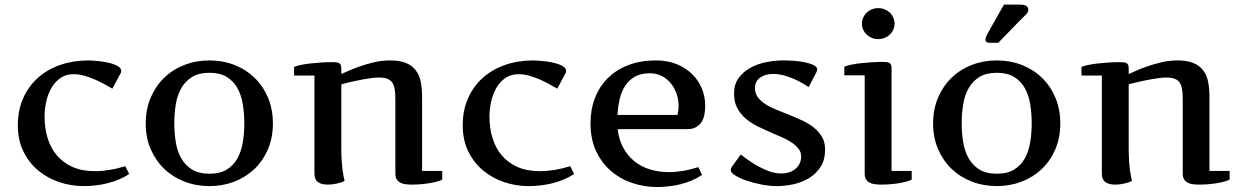

<svg xmlns="http://www.w3.org/2000/svg" viewBox="-20 -770 5239 810"><path d="M454.1 -396Q438 -405.3 418.5 -416Q398.9 -426.8 377.7 -435.8Q356.4 -444.8 334.5 -450.9Q312.5 -457 291 -457Q257.8 -457 234.6 -440.7Q211.4 -424.3 196.5 -398.2Q181.6 -372.1 174.8 -340.3Q168 -308.6 168 -277.8Q168 -230 180.7 -188Q193.4 -146 219.7 -114.7Q246.1 -83.5 286.1 -65.7Q326.2 -47.9 380.9 -47.9Q411.1 -47.9 443.1 -53.2Q475.1 -58.6 508.8 -68.8L524.9 -36.1Q504.9 -22.5 481.4 -12.7Q458 -2.9 433.1 3.2Q408.2 9.3 382.8 12.2Q357.4 15.1 333 15.1Q279.8 15.1 229.7 -1.7Q179.7 -18.6 140.9 -51Q102.1 -83.5 78.6 -131.3Q55.2 -179.2 55.2 -241.2Q55.2 -305.2 77.9 -356Q100.6 -406.7 140.4 -442.1Q180.2 -477.5 234.6 -496.3Q289.1 -515.1 353 -515.1Q357.9 -515.1 370.1 -514.4Q382.3 -513.7 397.7 -512Q413.1 -510.3 429.7 -507.1Q446.3 -503.9 460 -499Q473.6 -494.1 482.4 -487.3Q491.2 -480.5 491.2 -471.2Q491.2 -468.8 491 -466.1Q490.7 -463.4 488.8 -460.9Z M1131.3 -249Q1131.3 -189.5 1110.6 -140.6Q1089.8 -91.8 1053.5 -57.1Q1017.1 -22.5 968.3 -3.7Q919.4 15.1 863.8 15.1Q807.1 15.1 758.1 -3.9Q709 -22.9 672.9 -57.6Q636.7 -92.3 615.7 -140.9Q594.7 -189.5 594.7 -249Q594.7 -309.1 615.7 -358.2Q636.7 -407.2 672.9 -442.1Q709 -477.1 758.1 -496.1Q807.1 -515.1 863.8 -515.1Q919.9 -515.1 968.8 -496.1Q1017.6 -477.1 1053.7 -442.1Q1089.8 -407.2 1110.6 -358.2Q1131.3 -309.1 1131.3 -249ZM715.3 -250Q715.3 -208.5 721.7 -169.9Q728 -131.3 744.9 -101.8Q761.7 -72.3 790.3 -54.7Q818.8 -37.1 863.8 -37.1Q908.2 -37.1 936.8 -54.7Q965.3 -72.3 981.7 -101.8Q998 -131.3 1004.4 -169.9Q1010.7 -208.5 1010.7 -250Q1010.7 -291.5 1004.4 -330.1Q998 -368.7 981.7 -398.2Q965.3 -427.7 936.8 -445.3Q908.2 -462.9 863.8 -462.9Q818.8 -462.9 790.3 -445.3Q761.7 -427.7 744.9 -398.2Q728 -368.7 721.7 -330.1Q715.3 -291.5 715.3 -250Z M1306.6 -451.2H1220.7V-487.8Q1231 -492.2 1249.5 -496.1Q1268.1 -500 1290.3 -502.4Q1312.5 -504.9 1335.7 -506.3Q1358.9 -507.8 1377.9 -507.8Q1388.2 -507.8 1396 -507.3Q1403.8 -506.8 1409.2 -504.4Q1414.6 -502 1417.2 -496.8Q1419.9 -491.7 1419.9 -481.9V-458Q1427.2 -460.4 1447 -469.7Q1466.8 -479 1495.1 -489Q1523.4 -499 1557.1 -507.1Q1590.8 -515.1 1626 -515.1Q1668.5 -515.1 1694.8 -503.4Q1721.2 -491.7 1735.8 -470.9Q1750.5 -450.2 1755.6 -421.9Q1760.7 -393.6 1760.7 -359.9V-48.8H1845.7V-12.2Q1837.4 -7.8 1823 -3.9Q1808.6 0 1791 2.9Q1773.4 5.9 1754.4 7.3Q1735.4 8.8 1717.8 8.8Q1702.6 8.8 1689.9 7.1Q1677.2 5.4 1668 0.2Q1658.7 -4.9 1653.3 -13.9Q1647.9 -22.9 1647.9 -38.1V-350.1Q1647.9 -375 1645.3 -392.6Q1642.6 -410.2 1635 -421.4Q1627.4 -432.6 1614 -437.7Q1600.6 -442.9 1579.6 -442.9Q1565.9 -442.9 1549.6 -440.9Q1533.2 -439 1515.9 -435.8Q1498.5 -432.6 1482.2 -429.2Q1465.8 -425.8 1452.4 -422.6Q1439 -419.4 1430.2 -417Q1421.4 -414.6 1419.9 -414.1V-147Q1419.9 -116.7 1421.4 -93.8Q1422.9 -70.8 1425 -53.7Q1427.2 -36.6 1429.7 -25.1Q1432.1 -13.7 1433.6 -6.8Q1426.8 -2.9 1418.2 -0.2Q1409.7 2.4 1400.1 4.6Q1390.6 6.8 1381.1 7.8Q1371.6 8.8 1363.8 8.8Q1351.1 8.8 1340.8 6.6Q1330.6 4.4 1322.8 -1Q1314.9 -6.3 1310.8 -15.4Q1306.6 -24.4 1306.6 -38.1Z M2331.1 -396Q2314.9 -405.3 2295.4 -416Q2275.9 -426.8 2254.6 -435.8Q2233.4 -444.8 2211.4 -450.9Q2189.5 -457 2168 -457Q2134.8 -457 2111.6 -440.7Q2088.4 -424.3 2073.5 -398.2Q2058.6 -372.1 2051.8 -340.3Q2044.9 -308.6 2044.9 -277.8Q2044.9 -230 2057.6 -188Q2070.3 -146 2096.7 -114.7Q2123 -83.5 2163.1 -65.7Q2203.1 -47.9 2257.8 -47.9Q2288.1 -47.9 2320.1 -53.2Q2352.1 -58.6 2385.7 -68.8L2401.9 -36.1Q2381.8 -22.5 2358.4 -12.7Q2335 -2.9 2310.1 3.2Q2285.2 9.3 2259.8 12.2Q2234.4 15.1 2210 15.1Q2156.7 15.1 2106.7 -1.7Q2056.6 -18.6 2017.8 -51Q1979 -83.5 1955.6 -131.3Q1932.1 -179.2 1932.1 -241.2Q1932.1 -305.2 1954.8 -356Q1977.5 -406.7 2017.3 -442.1Q2057.1 -477.5 2111.6 -496.3Q2166 -515.1 2230 -515.1Q2234.9 -515.1 2247.1 -514.4Q2259.3 -513.7 2274.7 -512Q2290 -510.3 2306.6 -507.1Q2323.2 -503.9 2336.9 -499Q2350.6 -494.1 2359.4 -487.3Q2368.2 -480.5 2368.2 -471.2Q2368.2 -468.8 2367.9 -466.1Q2367.7 -463.4 2365.7 -460.9Z M2837.9 -285.2Q2840.8 -294.9 2841.8 -304.7Q2842.8 -314.5 2842.8 -325.2Q2842.8 -349.1 2834.7 -373.3Q2826.7 -397.5 2811.3 -417Q2795.9 -436.5 2773.2 -448.7Q2750.5 -460.9 2721.2 -460.9Q2683.6 -460.9 2658.4 -446.5Q2633.3 -432.1 2617.4 -408Q2601.6 -383.8 2594.2 -351.8Q2586.9 -319.8 2585 -285.2ZM2471.2 -250Q2471.2 -308.1 2490 -356.7Q2508.8 -405.3 2544.2 -440.4Q2579.6 -475.6 2630.9 -495.4Q2682.1 -515.1 2747.1 -515.1Q2795.9 -515.1 2834.5 -499.5Q2873 -483.9 2899.9 -457.5Q2926.8 -431.2 2940.9 -396.5Q2955.1 -361.8 2955.1 -324.2Q2955.1 -306.6 2952.1 -289.1Q2949.2 -271.5 2940.9 -257.3Q2932.6 -243.2 2917.5 -234.1Q2902.3 -225.1 2877.9 -225.1H2585.9Q2590.8 -181.2 2608.9 -147.5Q2627 -113.8 2655.3 -90.6Q2683.6 -67.4 2720.7 -55.7Q2757.8 -43.9 2800.8 -43.9Q2830.1 -43.9 2861.3 -49.1Q2892.6 -54.2 2925.8 -64.9L2941.9 -32.2Q2921.9 -18.6 2898.9 -8.8Q2876 1 2851.6 7.1Q2827.1 13.2 2801.8 16.1Q2776.4 19 2752 19Q2698.2 19 2647.7 2.2Q2597.2 -14.6 2557.9 -48.3Q2518.6 -82 2494.9 -132.3Q2471.2 -182.6 2471.2 -250Z M3105 -118.2Q3118.2 -108.4 3137 -94.7Q3155.8 -81.1 3178.2 -68.6Q3200.7 -56.2 3225.8 -47.1Q3251 -38.1 3276.9 -38.1Q3293 -38.1 3307.9 -42.7Q3322.8 -47.4 3334.5 -56.6Q3346.2 -65.9 3353 -79.3Q3359.9 -92.8 3359.9 -109.9Q3359.9 -129.9 3346.9 -145Q3334 -160.2 3315.2 -171.9Q3296.4 -183.6 3274.9 -192.6Q3253.4 -201.7 3236.8 -209Q3208 -221.7 3179.4 -235.4Q3150.9 -249 3128.2 -267.8Q3105.5 -286.6 3091.1 -312.5Q3076.7 -338.4 3076.7 -376Q3076.7 -413.6 3095.5 -439.9Q3114.3 -466.3 3144.3 -483.2Q3174.3 -500 3211.4 -507.6Q3248.5 -515.1 3284.7 -515.1Q3307.1 -515.1 3332.3 -513.2Q3357.4 -511.2 3378.7 -506.6Q3399.9 -502 3413.8 -494.6Q3427.7 -487.3 3427.7 -477.1Q3427.7 -473.1 3424.8 -466.8L3391.6 -402.8Q3382.3 -408.7 3366.5 -418.2Q3350.6 -427.7 3330.6 -436.5Q3310.5 -445.3 3287.8 -451.7Q3265.1 -458 3241.7 -458Q3208 -458 3186.5 -442.4Q3165 -426.8 3165 -397.9Q3165 -375.5 3177.7 -358.9Q3190.4 -342.3 3211.2 -329.3Q3231.9 -316.4 3258.5 -305.9Q3285.2 -295.4 3313 -284.2Q3340.8 -272.9 3367.4 -260.3Q3394 -247.6 3414.8 -230.7Q3435.5 -213.9 3448.2 -191.7Q3460.9 -169.4 3460.9 -139.2Q3460.9 -96.2 3442.4 -66.9Q3423.8 -37.6 3394.3 -19.3Q3364.7 -1 3328.4 7.1Q3292 15.1 3256.8 15.1Q3226.6 15.1 3192.4 8.5Q3158.2 2 3129.4 -8.1Q3100.6 -18.1 3081.8 -29.8Q3063 -41.5 3063 -51.8Q3063 -58.1 3065.9 -64L3105 -118.2Z M3741.2 -48.8H3826.2V-12.2Q3817.9 -7.8 3803.5 -3.9Q3789.1 0 3771.5 2.9Q3753.9 5.9 3734.9 7.3Q3715.8 8.8 3698.2 8.8Q3683.1 8.8 3670.4 7.1Q3657.7 5.4 3648.2 0.2Q3638.7 -4.9 3633.3 -13.9Q3627.9 -22.9 3627.9 -38.1V-452.1H3542V-488.8Q3552.2 -493.2 3570.8 -497.1Q3589.4 -501 3611.6 -503.4Q3633.8 -505.9 3657 -507.3Q3680.2 -508.8 3699.2 -508.8Q3709.5 -508.8 3717.3 -508.3Q3725.1 -507.8 3730.5 -505.4Q3735.8 -502.9 3738.5 -497.8Q3741.2 -492.7 3741.2 -482.9ZM3616.2 -669.9Q3616.2 -683.6 3621.6 -695.8Q3627 -708 3636.2 -716.8Q3645.5 -725.6 3658.2 -730.7Q3670.9 -735.8 3685.1 -735.8Q3699.2 -735.8 3711.9 -730.7Q3724.6 -725.6 3733.9 -716.8Q3743.2 -708 3748.5 -695.8Q3753.9 -683.6 3753.9 -669.9Q3753.9 -656.2 3748.5 -644.5Q3743.2 -632.8 3733.9 -624Q3724.6 -615.2 3711.9 -610.1Q3699.2 -605 3685.1 -605Q3670.9 -605 3658.2 -610.1Q3645.5 -615.2 3636.2 -624Q3627 -632.8 3621.6 -644.5Q3616.2 -656.2 3616.2 -669.9Z M4453.1 -249Q4453.1 -189.5 4432.4 -140.6Q4411.6 -91.8 4375.2 -57.1Q4338.9 -22.5 4290 -3.7Q4241.2 15.1 4185.5 15.1Q4128.9 15.1 4079.8 -3.9Q4030.8 -22.9 3994.6 -57.6Q3958.5 -92.3 3937.5 -140.9Q3916.5 -189.5 3916.5 -249Q3916.5 -309.1 3937.5 -358.2Q3958.5 -407.2 3994.6 -442.1Q4030.8 -477.1 4079.8 -496.1Q4128.9 -515.1 4185.5 -515.1Q4241.7 -515.1 4290.5 -496.1Q4339.4 -477.1 4375.5 -442.1Q4411.6 -407.2 4432.4 -358.2Q4453.1 -309.1 4453.1 -249ZM4037.1 -250Q4037.1 -208.5 4043.5 -169.9Q4049.8 -131.3 4066.7 -101.8Q4083.5 -72.3 4112.1 -54.7Q4140.6 -37.1 4185.5 -37.1Q4230 -37.1 4258.5 -54.7Q4287.1 -72.3 4303.5 -101.8Q4319.8 -131.3 4326.2 -169.9Q4332.5 -208.5 4332.5 -250Q4332.5 -291.5 4326.2 -330.1Q4319.8 -368.7 4303.5 -398.2Q4287.1 -427.7 4258.5 -445.3Q4230 -462.9 4185.5 -462.9Q4140.6 -462.9 4112.1 -445.3Q4083.5 -427.7 4066.7 -398.2Q4049.8 -368.7 4043.5 -330.1Q4037.1 -291.5 4037.1 -250ZM4215.3 -750.5H4287.1Q4292 -750.5 4297.6 -749.5Q4303.2 -748.5 4307.9 -746.1Q4312.5 -743.7 4315.4 -739.5Q4318.4 -735.4 4318.4 -728.5Q4318.4 -716.3 4301.3 -701.7Q4296.9 -697.3 4289.6 -690.2Q4282.2 -683.1 4273.7 -674.3Q4265.1 -665.5 4255.9 -655.8Q4246.6 -646 4237.3 -636.7Q4215.8 -614.3 4191.4 -589.4H4156.2Q4145.5 -589.4 4141.4 -593.3Q4137.2 -597.2 4137.2 -602.5Q4137.2 -608.4 4140.4 -616Q4143.6 -623.5 4147.5 -630.4Z M4628.4 -451.2H4542.5V-487.8Q4552.7 -492.2 4571.3 -496.1Q4589.8 -500 4612.1 -502.4Q4634.3 -504.9 4657.5 -506.3Q4680.7 -507.8 4699.7 -507.8Q4710 -507.8 4717.8 -507.3Q4725.6 -506.8 4731 -504.4Q4736.3 -502 4739 -496.8Q4741.7 -491.7 4741.7 -481.9V-458Q4749 -460.4 4768.8 -469.7Q4788.6 -479 4816.9 -489Q4845.2 -499 4878.9 -507.1Q4912.6 -515.1 4947.8 -515.1Q4990.2 -515.1 5016.6 -503.4Q5043 -491.7 5057.6 -470.9Q5072.3 -450.2 5077.4 -421.9Q5082.5 -393.6 5082.5 -359.9V-48.8H5167.5V-12.2Q5159.2 -7.8 5144.8 -3.9Q5130.4 0 5112.8 2.9Q5095.2 5.9 5076.2 7.3Q5057.1 8.8 5039.6 8.8Q5024.4 8.8 5011.7 7.1Q4999 5.4 4989.7 0.2Q4980.5 -4.9 4975.1 -13.9Q4969.7 -22.9 4969.7 -38.1V-350.1Q4969.7 -375 4967 -392.6Q4964.4 -410.2 4956.8 -421.4Q4949.2 -432.6 4935.8 -437.7Q4922.4 -442.9 4901.4 -442.9Q4887.7 -442.9 4871.3 -440.9Q4855 -439 4837.6 -435.8Q4820.3 -432.6 4804 -429.2Q4787.6 -425.8 4774.2 -422.6Q4760.7 -419.4 4752 -417Q4743.2 -414.6 4741.7 -414.1V-147Q4741.7 -116.7 4743.2 -93.8Q4744.6 -70.8 4746.8 -53.7Q4749 -36.6 4751.5 -25.1Q4753.9 -13.7 4755.4 -6.8Q4748.5 -2.9 4740 -0.2Q4731.4 2.4 4721.9 4.6Q4712.4 6.8 4702.9 7.8Q4693.4 8.8 4685.5 8.8Q4672.9 8.8 4662.6 6.6Q4652.3 4.4 4644.5 -1Q4636.7 -6.3 4632.6 -15.4Q4628.4 -24.4 4628.4 -38.1Z"/></svg>

Font: Artifika
Style: Medium
Weight: 500
Designer: Yulya Zhdanova | Cyreal.org
Foundry: Yulya Zhdanova | Cyreal
Version: Version 1.000